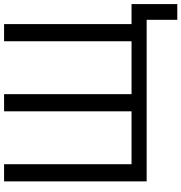

<svg xmlns="http://www.w3.org/2000/svg" viewBox="6 -744 888 940"><g transform="rotate(-90 450.0 -274.0)"><path d="M32 0V-698H116V-74H375V-698H459V-74H718V-698H802V-74H900V150H823V0Z"/></g></svg>

Font: iA Writer Quattro V
Style: Regular
Weight: 400
Designer: Mike Abbink, Paul van der Laan, Pieter van Rosmalen, Oliver Reichenstein
Foundry: Information Architects Inc.
Version: Version 2.000